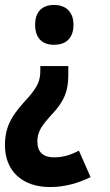

<svg xmlns="http://www.w3.org/2000/svg" viewBox="-50 -576 445 776"><path d="M247 -476C247 -526 218 -556 168 -556C118 -556 92 -526 92 -476C92 -425 118 -395 168 -395C220 -395 247 -425 247 -476ZM226 -272V-309H113V-293C113 -251 104 -228 65 -183C9 -121 -30 -77 -30 11C-30 114 39 180 152 180C213 180 266 164 316 140L269 33C238 49 207 60 168 60C124 60 101 38 101 -4C101 -45 120 -70 160 -114C208 -165 226 -206 226 -272Z"/></svg>

Font: Noto Sans Oriya ExtCond Bold
Style: Bold
Weight: 700
Width: 2
Designer: Amélie Bonet and Sol Matas
Foundry: Google LLC
Version: Version 2.006